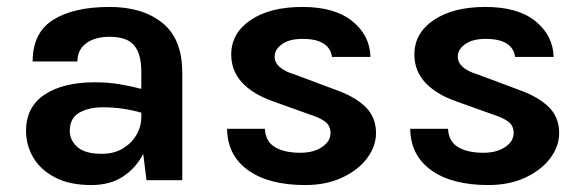

<svg xmlns="http://www.w3.org/2000/svg" viewBox="-20 -519 1680 553"><path d="M243 14Q180.5 14 138.8 -7.8Q97 -29.5 76 -65Q55 -100.5 55 -142Q55 -211 108.5 -246.5Q162 -282 253 -282Q289.5 -282 322.2 -276.8Q355 -271.5 387 -263V-313Q387 -364 366.2 -388.5Q345.5 -413 296 -413Q253 -413 228 -394.2Q203 -375.5 203 -342H74Q74 -424.5 133 -461.8Q192 -499 296 -499Q390.5 -499 447.8 -453Q505 -407 505 -309V0H402L392.5 -76Q372.5 -36 335 -11Q297.5 14 243 14ZM181 -142Q181 -115 203 -95.5Q225 -76 273 -76Q309.5 -76 335 -92Q360.5 -108 373.8 -132Q387 -156 387 -180V-194.5Q332 -210 277 -210Q235 -210 208 -194.2Q181 -178.5 181 -142Z M859 14Q754 14 694.5 -28.8Q635 -71.5 634 -148H743Q744.5 -112 771.5 -95.5Q798.5 -79 845 -79Q883 -79 907.5 -95.5Q932 -112 932 -136Q932 -156.5 917 -168.2Q902 -180 870 -190L764 -228Q707 -248.5 676.5 -282Q646 -315.5 646 -362Q646 -423.5 701.8 -461.2Q757.5 -499 851 -499Q944 -499 994.8 -458Q1045.5 -417 1047 -355H936Q933.5 -379 912.8 -393Q892 -407 851 -407Q813.5 -407 792.2 -391.8Q771 -376.5 771 -356Q771 -321.5 830 -304L945 -261Q1001 -241.5 1032 -211.8Q1063 -182 1063 -136Q1063 -97.5 1037.2 -63.2Q1011.5 -29 965.5 -7.5Q919.5 14 859 14Z M1386.5 14Q1281.5 14 1222 -28.8Q1162.5 -71.5 1161.5 -148H1270.5Q1272 -112 1299 -95.5Q1326 -79 1372.5 -79Q1410.5 -79 1435 -95.5Q1459.5 -112 1459.5 -136Q1459.5 -156.5 1444.5 -168.2Q1429.5 -180 1397.5 -190L1291.5 -228Q1234.5 -248.5 1204 -282Q1173.5 -315.5 1173.5 -362Q1173.5 -423.5 1229.2 -461.2Q1285 -499 1378.5 -499Q1471.5 -499 1522.2 -458Q1573 -417 1574.5 -355H1463.5Q1461 -379 1440.2 -393Q1419.5 -407 1378.5 -407Q1341 -407 1319.8 -391.8Q1298.5 -376.5 1298.5 -356Q1298.5 -321.5 1357.5 -304L1472.5 -261Q1528.5 -241.5 1559.5 -211.8Q1590.5 -182 1590.5 -136Q1590.5 -97.5 1564.8 -63.2Q1539 -29 1493 -7.5Q1447 14 1386.5 14Z"/></svg>

Font: Karla
Style: Bold
Weight: 700
Designer: Jonathan Pinhorn
Version: Version 2.004; ttfautohint (v1.8.4.7-5d5b);gftools[0.9.33]